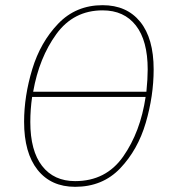

<svg xmlns="http://www.w3.org/2000/svg" viewBox="-20 -711 663 741"><path d="M573 -443Q573 -341 542.5 -237Q512 -133 444 -61.5Q376 10 270 10Q177 10 125 -55.5Q73 -121 73 -241Q73 -340 104.5 -444Q136 -548 204.5 -619.5Q273 -691 376 -691Q469 -691 521 -627Q573 -563 573 -443ZM108 -357H545Q550 -407 550 -443Q550 -554 504.5 -612.5Q459 -671 376 -671Q264 -671 197.5 -579.5Q131 -488 108 -357ZM542 -337H104Q97 -289 97 -240Q97 -129 142.5 -70.5Q188 -12 270 -12Q389 -12 455.5 -107Q522 -202 542 -337Z"/></svg>

Font: Fira Sans Condensed Thin
Style: Italic
Weight: 250
Width: 3
Italic angle: -8°
Designer: Carrois Corporate & Edenspiekermann AG
Foundry: Carrois Corporate GbR & Edenspiekermann AG
Version: Version 4.203